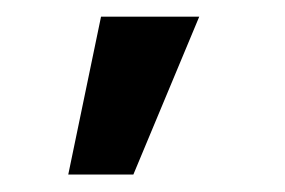

<svg xmlns="http://www.w3.org/2000/svg" viewBox="-20 44 334 225"><path d="M60 248.5H136.3L213.5 63.5H98.4Z"/></svg>

Font: Tap Sans
Style: Regular
Weight: 400
Designer: Tap Payments
Foundry: Tap Payments
Version: Version 1.001;Glyphs 3.1.2 (3151)